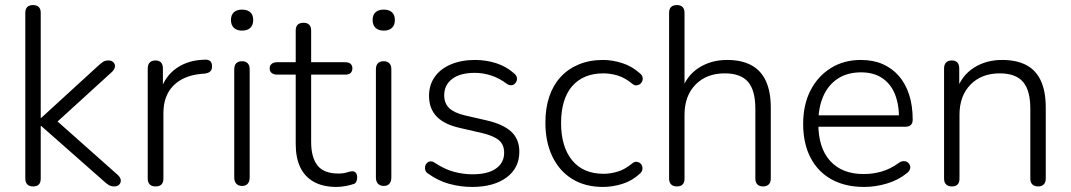

<svg xmlns="http://www.w3.org/2000/svg" viewBox="-20 -731 4232 759"><path d="M111 6Q96 6 88 -2Q80 -10 80 -25V-680Q80 -696 88 -703.5Q96 -711 111 -711Q125 -711 133 -703.5Q141 -696 141 -680V-265H143L367 -470Q378 -480 386.5 -486Q395 -492 409 -492Q421 -492 428 -485Q435 -478 434.5 -468.5Q434 -459 424 -448L186 -231V-270L445 -40Q457 -29 457.5 -18.5Q458 -8 451 -1Q444 6 432 6Q419 6 410 0.5Q401 -5 388 -17L143 -233H141V-25Q141 6 111 6Z M595 6Q580 6 572 -2Q564 -10 564 -25V-460Q564 -476 572 -484Q580 -492 595 -492Q609 -492 616.5 -484Q624 -476 624 -460V-371H614Q632 -430 678.5 -462Q725 -494 790 -495Q802 -496 810 -490Q818 -484 818 -471Q819 -457 812 -449.5Q805 -442 789 -440L775 -439Q704 -432 665 -392Q626 -352 626 -284V-25Q626 -10 618.5 -2Q611 6 595 6Z M937 4Q922 4 914 -5Q906 -14 906 -29V-457Q906 -473 914 -481Q922 -489 937 -489Q951 -489 959 -481Q967 -473 967 -457V-29Q967 -14 959.5 -5Q952 4 937 4ZM937 -610Q916 -610 904.5 -621Q893 -632 893 -652Q893 -672 904.5 -682.5Q916 -693 937 -693Q958 -693 969.5 -682.5Q981 -672 981 -652Q981 -632 969.5 -621Q958 -610 937 -610Z M1311 8Q1257 8 1221 -12Q1185 -32 1167 -69.5Q1149 -107 1149 -162V-436H1075Q1062 -436 1054 -442.5Q1046 -449 1046 -461Q1046 -472 1054 -478.5Q1062 -485 1075 -485H1149V-610Q1149 -626 1157 -633.5Q1165 -641 1180 -641Q1194 -641 1202 -633.5Q1210 -626 1210 -610V-485H1345Q1359 -485 1366 -478.5Q1373 -472 1373 -461Q1373 -449 1366 -442.5Q1359 -436 1345 -436H1210V-170Q1210 -109 1235 -77Q1260 -45 1318 -45Q1338 -45 1351.5 -49.5Q1365 -54 1374 -54Q1381 -54 1386.5 -48Q1392 -42 1392 -29Q1392 -21 1388.5 -13Q1385 -5 1376 -3Q1365 1 1346 4.5Q1327 8 1311 8Z M1497 4Q1482 4 1474 -5Q1466 -14 1466 -29V-457Q1466 -473 1474 -481Q1482 -489 1497 -489Q1511 -489 1519 -481Q1527 -473 1527 -457V-29Q1527 -14 1519.5 -5Q1512 4 1497 4ZM1497 -610Q1476 -610 1464.5 -621Q1453 -632 1453 -652Q1453 -672 1464.5 -682.5Q1476 -693 1497 -693Q1518 -693 1529.5 -682.5Q1541 -672 1541 -652Q1541 -632 1529.5 -621Q1518 -610 1497 -610Z M1846 8Q1801 8 1756.5 -4Q1712 -16 1672 -45Q1664 -50 1661.5 -57.5Q1659 -65 1660.5 -73Q1662 -81 1667.5 -86.5Q1673 -92 1681 -93Q1689 -94 1698 -88Q1737 -62 1774 -52Q1811 -42 1848 -42Q1909 -42 1941 -65Q1973 -88 1973 -127Q1973 -159 1952.5 -176.5Q1932 -194 1886 -205L1799 -225Q1736 -239 1706 -270.5Q1676 -302 1676 -352Q1676 -395 1698.5 -427Q1721 -459 1762.5 -476.5Q1804 -494 1858 -494Q1902 -494 1942 -481Q1982 -468 2012 -441Q2020 -435 2022.5 -427Q2025 -419 2022.5 -411.5Q2020 -404 2014 -399Q2008 -394 2000 -394Q1992 -394 1983 -400Q1954 -422 1922 -432.5Q1890 -443 1857 -443Q1799 -443 1767.5 -419Q1736 -395 1736 -354Q1736 -323 1755.5 -304Q1775 -285 1817 -275L1904 -255Q1969 -240 2001 -210.5Q2033 -181 2033 -131Q2033 -67 1982.5 -29.5Q1932 8 1846 8Z M2364 8Q2293 8 2242 -23.5Q2191 -55 2163.5 -112.5Q2136 -170 2136 -246Q2136 -304 2151.5 -349.5Q2167 -395 2196.5 -427Q2226 -459 2268.5 -476.5Q2311 -494 2364 -494Q2401 -494 2440 -481.5Q2479 -469 2511 -440Q2518 -434 2520 -426Q2522 -418 2519 -410.5Q2516 -403 2510 -398.5Q2504 -394 2495.5 -393.5Q2487 -393 2478 -401Q2450 -424 2421.5 -432.5Q2393 -441 2366 -441Q2325 -441 2294 -428Q2263 -415 2241.5 -390Q2220 -365 2209 -328.5Q2198 -292 2198 -245Q2198 -151 2241.5 -97.5Q2285 -44 2366 -44Q2393 -44 2421.5 -52.5Q2450 -61 2478 -84Q2487 -92 2495.5 -91.5Q2504 -91 2510 -86.5Q2516 -82 2518.5 -74.5Q2521 -67 2519 -59Q2517 -51 2510 -45Q2479 -16 2440 -4Q2401 8 2364 8Z M2656 6Q2641 6 2633 -2Q2625 -10 2625 -25V-680Q2625 -696 2633 -703.5Q2641 -711 2656 -711Q2670 -711 2678 -703.5Q2686 -696 2686 -680V-372H2674Q2694 -432 2742.5 -463Q2791 -494 2854 -494Q2912 -494 2950.5 -473Q2989 -452 3008 -410Q3027 -368 3027 -306V-25Q3027 -10 3019 -2Q3011 6 2997 6Q2982 6 2974 -2Q2966 -10 2966 -25V-301Q2966 -374 2937 -407.5Q2908 -441 2845 -441Q2773 -441 2729.5 -396.5Q2686 -352 2686 -277V-25Q2686 6 2656 6Z M3396 8Q3321 8 3267 -22Q3213 -52 3184 -108Q3155 -164 3155 -241Q3155 -317 3184 -373.5Q3213 -430 3264.5 -462Q3316 -494 3383 -494Q3432 -494 3469.5 -477.5Q3507 -461 3533.5 -430.5Q3560 -400 3574 -356.5Q3588 -313 3588 -258Q3588 -244 3580.5 -237Q3573 -230 3560 -230H3199V-275H3550L3534 -262Q3534 -320 3517 -360.5Q3500 -401 3466.5 -423Q3433 -445 3384 -445Q3329 -445 3291 -419.5Q3253 -394 3234 -349.5Q3215 -305 3215 -247V-242Q3215 -146 3262 -94.5Q3309 -43 3394 -43Q3431 -43 3465.5 -53Q3500 -63 3533 -87Q3543 -94 3552.5 -94Q3562 -94 3568.5 -89Q3575 -84 3577.5 -76.5Q3580 -69 3576.5 -60.5Q3573 -52 3563 -45Q3531 -19 3486 -5.5Q3441 8 3396 8Z M3743 6Q3728 6 3720 -2Q3712 -10 3712 -25V-460Q3712 -476 3720 -484Q3728 -492 3743 -492Q3757 -492 3764.5 -484Q3772 -476 3772 -460V-366L3761 -372Q3781 -432 3829.5 -463Q3878 -494 3941 -494Q3999 -494 4037.5 -473.5Q4076 -453 4095 -411Q4114 -369 4114 -306V-25Q4114 -10 4106 -2Q4098 6 4084 6Q4069 6 4061 -2Q4053 -10 4053 -25V-301Q4053 -374 4024 -407.5Q3995 -441 3932 -441Q3860 -441 3816.5 -396.5Q3773 -352 3773 -277V-25Q3773 6 3743 6Z"/></svg>

Font: Nunito ExtraLight Light
Style: Regular
Weight: 300
Version: Version 3.602